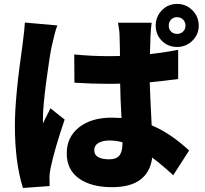

<svg xmlns="http://www.w3.org/2000/svg" viewBox="-20 -891 1040 976"><path d="M106.4 -776.4 271.5 -761.7Q259.8 -732.4 244.1 -661.1Q233.4 -614.3 215.8 -481.9Q198.2 -349.6 198.2 -287.1Q198.2 -267.6 199.2 -263.7Q205.1 -279.3 217.8 -303.2Q230.5 -327.1 236.3 -340.8L308.6 -283.2Q256.8 -130.9 237.3 -37.1Q231.4 -9.8 231.4 9.8Q231.4 39.1 232.4 54.7L96.7 64.5Q55.7 -64.5 55.7 -252.9Q55.7 -397.5 94.7 -664.1Q105.5 -749 106.4 -776.4ZM602.5 -161.1V-168Q568.4 -176.8 536.1 -176.8Q501 -176.8 480 -164.1Q459 -151.4 459 -127.9Q459 -81.1 536.1 -81.1Q571.3 -81.1 586.9 -100.6Q602.5 -120.1 602.5 -161.1ZM885.7 -637.7V-489.3Q787.1 -476.6 741.2 -472.7Q742.2 -425.8 751 -253.9Q846.7 -213.9 941.4 -126L860.4 0Q807.6 -49.8 753.9 -89.8Q733.4 60.5 549.8 60.5Q443.4 60.5 381.3 16.1Q319.3 -28.3 319.3 -111.3Q319.3 -194.3 381.8 -243.7Q444.3 -293 547.9 -293Q566.4 -293 597.7 -291Q591.8 -390.6 590.8 -465.8Q572.3 -464.8 535.2 -464.8Q446.3 -464.8 358.4 -470.7L357.4 -614.3Q443.4 -605.5 534.2 -605.5Q571.3 -605.5 589.8 -606.4Q589.8 -624 589.4 -647.5Q588.9 -670.9 588.4 -685.1Q587.9 -699.2 587.9 -707Q587.9 -732.4 580.1 -775.4H751Q747.1 -749 745.1 -709Q744.1 -683.6 742.2 -616.2Q809.6 -623 885.7 -637.7ZM849.6 -730.5Q861.3 -718.8 879.9 -718.8Q898.4 -718.8 910.6 -730.5Q922.9 -742.2 922.9 -760.7Q922.9 -779.3 910.6 -791.5Q898.4 -803.7 879.9 -803.7Q861.3 -803.7 849.6 -791.5Q837.9 -779.3 837.9 -760.7Q837.9 -742.2 849.6 -730.5ZM879.9 -871.1Q925.8 -871.1 958 -838.9Q990.2 -806.6 990.2 -760.7Q990.2 -715.8 958 -684.1Q925.8 -652.3 879.9 -652.3Q834 -652.3 802.7 -683.6Q771.5 -714.8 771.5 -760.7Q771.5 -806.6 803.2 -838.9Q835 -871.1 879.9 -871.1Z"/></svg>

Font: Gen Shin Gothic Heavy
Style: Bold
Weight: 900
Designer: [Source Han Sans]
Ryoko NISHIZUKA  (kana & ideographs); Paul D. Hunt (Latin, Greek & Cyrillic); Wenlong ZHANG  (bopomofo
Version: Version 1.002.20150607